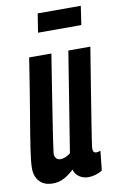

<svg xmlns="http://www.w3.org/2000/svg" viewBox="-84 -768 507 825"><g transform="rotate(-10 169.5 -355.5)"><path d="M79 10Q41 10 21 -12Q1 -34 1 -69Q1 -96 9 -150Q17 -204 33 -298.5Q49 -393 72 -541H169Q153 -440 142 -370.5Q131 -301 124 -254.5Q117 -208 112 -176.5Q107 -145 104 -119Q103 -105 109.5 -96Q116 -87 129 -87Q150 -87 173 -105L243 -541H339Q319 -417 306 -337.5Q293 -258 286 -212Q279 -166 275.5 -144.5Q272 -123 271.5 -116.5Q271 -110 271 -107Q271 -89 286 -89Q294 -89 304 -93L295 -8Q283 0 266 5Q249 10 235 10Q211 10 194 -2Q177 -14 172 -34Q147 -11 125.5 -0.5Q104 10 79 10ZM128 -639 141 -721H329L317 -639Z"/></g></svg>

Font: Georama ExtraCondensed SemiBold
Style: Italic
Weight: 600
Width: 2
Italic angle: -9°
Designer: Jean-Baptiste Levee
Foundry: Production Type
Version: Version 1.000